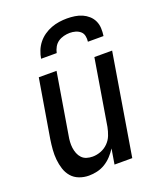

<svg xmlns="http://www.w3.org/2000/svg" viewBox="-138 -829 777 925"><g transform="rotate(-20 250.0 -366.0)"><path d="M158 8Q132 8 108.5 -1Q85 -10 69.5 -28Q54 -46 46.5 -69.5Q39 -93 36.5 -118Q34 -143 36 -169Q38 -195 42 -221L92 -520H183L131 -207Q128 -192 127 -176Q126 -160 128 -145Q130 -130 135.5 -116Q141 -102 151 -91.5Q161 -81 175.5 -76.5Q190 -72 206 -72Q227 -72 248 -80Q269 -88 285 -104Q301 -120 309 -140.5Q317 -161 321 -182L377 -520H468L382 0H291L304 -78Q292 -59 276 -42Q260 -25 241 -13.5Q222 -2 200.5 3Q179 8 158 8ZM133 -600Q136 -620 144 -640Q152 -660 165.5 -677Q179 -694 197 -706.5Q215 -719 235 -726.5Q255 -734 275.5 -737Q296 -740 316 -740Q336 -740 356 -737Q376 -734 393 -726.5Q410 -719 424 -706.5Q438 -694 446 -677Q454 -660 455 -640Q456 -620 453 -600H373Q375 -615 372 -629.5Q369 -644 358.5 -653Q348 -662 334 -666Q320 -670 305 -670Q290 -670 274 -666Q258 -662 245 -653Q232 -644 224 -629.5Q216 -615 213 -600Z"/></g></svg>

Font: Iosevka SS04 Medium
Style: Italic
Weight: 500
Italic angle: -9°
Monospace: yes
Designer: Belleve Invis
Foundry: Belleve Invis
Version: Version 19.0.0; ttfautohint (v1.8.4)